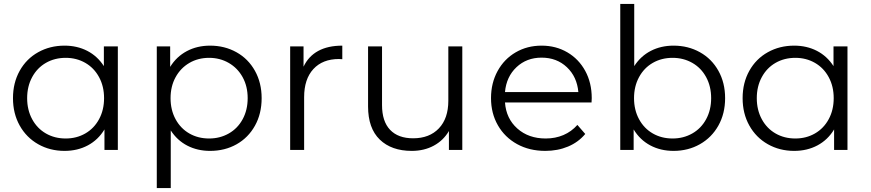

<svg xmlns="http://www.w3.org/2000/svg" viewBox="-20 -762 4427 976"><path d="M579 -526V0H511V-104Q479 -51 426.5 -23Q374 5 308 5Q234 5 174 -29Q114 -63 80 -124Q46 -185 46 -263Q46 -341 80 -402Q114 -463 174 -496.5Q234 -530 308 -530Q372 -530 423.5 -503.5Q475 -477 508 -426V-526ZM509 -263Q509 -323 483.5 -370Q458 -417 413.5 -442.5Q369 -468 314 -468Q258 -468 213.5 -442.5Q169 -417 143.5 -370Q118 -323 118 -263Q118 -203 143.5 -156Q169 -109 213.5 -83.5Q258 -58 314 -58Q369 -58 413.5 -83.5Q458 -109 483.5 -156Q509 -203 509 -263Z M1310 -263Q1310 -184 1276 -123Q1242 -62 1182.5 -28.5Q1123 5 1048 5Q984 5 932.5 -21.5Q881 -48 848 -99V194H777V-526H845V-422Q877 -474 929.5 -502Q982 -530 1048 -530Q1122 -530 1182 -496.5Q1242 -463 1276 -402Q1310 -341 1310 -263ZM1239 -263Q1239 -323 1213.5 -369.5Q1188 -416 1143 -442Q1098 -468 1043 -468Q987 -468 942.5 -442Q898 -416 872.5 -369.5Q847 -323 847 -263Q847 -203 872.5 -156Q898 -109 942.5 -83.5Q987 -58 1043 -58Q1098 -58 1143 -83.5Q1188 -109 1213.5 -156Q1239 -203 1239 -263Z M1720 -530V-461L1703 -462Q1620 -462 1573 -411Q1526 -360 1526 -268V0H1455V-526H1523V-423Q1548 -476 1597.5 -503Q1647 -530 1720 -530Z M2330 -526V0H2262V-96Q2234 -48 2185 -21.5Q2136 5 2073 5Q1970 5 1910.5 -52.5Q1851 -110 1851 -221V-526H1922V-228Q1922 -145 1963 -102Q2004 -59 2080 -59Q2163 -59 2211 -109.5Q2259 -160 2259 -250V-526Z M2987 -241H2547Q2553 -159 2610 -108.5Q2667 -58 2754 -58Q2803 -58 2844 -75.5Q2885 -93 2915 -127L2955 -81Q2920 -39 2867.5 -17Q2815 5 2752 5Q2671 5 2608.5 -29.5Q2546 -64 2511 -125Q2476 -186 2476 -263Q2476 -340 2509.5 -401Q2543 -462 2601.5 -496Q2660 -530 2733 -530Q2806 -530 2864 -496Q2922 -462 2955 -401.5Q2988 -341 2988 -263ZM2547 -294H2920Q2913 -372 2861.5 -420.5Q2810 -469 2733 -469Q2657 -469 2605.5 -420.5Q2554 -372 2547 -294Z M3666 -263Q3666 -185 3632 -124Q3598 -63 3538 -29Q3478 5 3404 5Q3338 5 3285.5 -23Q3233 -51 3201 -104V0H3133V-742H3204V-426Q3237 -477 3288.5 -503.5Q3340 -530 3404 -530Q3478 -530 3538 -496.5Q3598 -463 3632 -402Q3666 -341 3666 -263ZM3595 -263Q3595 -323 3569.5 -370Q3544 -417 3499 -442.5Q3454 -468 3399 -468Q3343 -468 3298.5 -442.5Q3254 -417 3228.5 -370Q3203 -323 3203 -263Q3203 -203 3228.5 -156Q3254 -109 3298.5 -83.5Q3343 -58 3399 -58Q3454 -58 3499 -83.5Q3544 -109 3569.5 -156Q3595 -203 3595 -263Z M4288 -526V0H4220V-104Q4188 -51 4135.5 -23Q4083 5 4017 5Q3943 5 3883 -29Q3823 -63 3789 -124Q3755 -185 3755 -263Q3755 -341 3789 -402Q3823 -463 3883 -496.5Q3943 -530 4017 -530Q4081 -530 4132.5 -503.5Q4184 -477 4217 -426V-526ZM4218 -263Q4218 -323 4192.5 -370Q4167 -417 4122.5 -442.5Q4078 -468 4023 -468Q3967 -468 3922.5 -442.5Q3878 -417 3852.5 -370Q3827 -323 3827 -263Q3827 -203 3852.5 -156Q3878 -109 3922.5 -83.5Q3967 -58 4023 -58Q4078 -58 4122.5 -83.5Q4167 -109 4192.5 -156Q4218 -203 4218 -263Z"/></svg>

Font: Idrija
Style: Regular
Weight: 400
Designer: Julieta Ulanovsky
Foundry: Julieta Ulanovsky
Version: Version 7.200